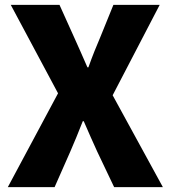

<svg xmlns="http://www.w3.org/2000/svg" viewBox="-20 -764 697 784"><path d="M12 0H203L267 -145C284 -184 300 -223 318 -269H322C342 -223 359 -184 377 -145L446 0H645L440 -375L632 -744H443L389 -611C374 -576 358 -537 341 -489H337C316 -537 299 -576 283 -611L223 -744H24L217 -383Z"/></svg>

Font: Noto Sans CJK Black
Style: Bold
Weight: 900
Designer: Ryoko NISHIZUKA (kana & ideographs); Paul D. Hunt (Latin, Greek & Cyrillic); Wenlong ZHANG (bopomofo); Sandoll Communica
Foundry: Adobe Systems Incorporated
Version: Version 1.000;PS 1;hotconv 1.0.78;makeotf.lib2.5.61930